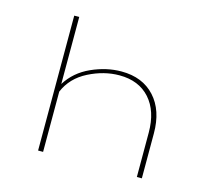

<svg xmlns="http://www.w3.org/2000/svg" viewBox="-75 -545 686 631"><g transform="rotate(15 268.0 -229.5)"><path d="M302 -322Q374 -322 415.5 -276.5Q457 -231 457 -153V0H440V-151Q440 -224 402.5 -266Q365 -308 299 -308Q246 -308 194 -281.5Q142 -255 121 -205V0H104V-459H121V-231Q149 -276 200 -299Q251 -322 302 -322Z"/></g></svg>

Font: EauTestSC Thin
Style: Regular
Weight: 250
Designer: Christian Thalmann (Catharsis Fonts)
Version: Version 0.001;PS 000.001;hotconv 1.0.88;makeotf.lib2.5.64775